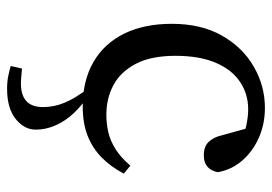

<svg xmlns="http://www.w3.org/2000/svg" viewBox="-130 -398 749 528"><g transform="rotate(90 244.0 -133.5)"><path d="M224 221Q203 221 187 217.5Q171 214 161 211L168 180Q180 181 190.5 182Q201 183 209 183Q241 183 257.5 168Q274 153 274 122Q274 92 262 63Q250 34 224 0H256V7Q283 27 300.5 49Q318 71 327 94.5Q336 118 336 142Q336 174 306.5 197.5Q277 221 224 221ZM272 13Q201 13 150 -16.5Q99 -46 72 -101Q45 -156 45 -232Q45 -313 77.5 -370Q110 -427 163 -457.5Q216 -488 276 -488Q321 -488 359 -471Q397 -454 422 -424.5Q447 -395 453 -358Q449 -339 437.5 -329.5Q426 -320 407 -320Q382 -320 369.5 -333.5Q357 -347 352 -368L328 -455L376 -417Q351 -431 326 -436.5Q301 -442 280 -442Q238 -442 204.5 -419.5Q171 -397 152 -352.5Q133 -308 133 -242Q133 -175 155 -133Q177 -91 213.5 -71.5Q250 -52 295 -52Q320 -52 343.5 -57.5Q367 -63 390 -77.5Q413 -92 435 -118L457 -100Q438 -64 412.5 -39Q387 -14 353 -0.5Q319 13 272 13Z"/></g></svg>

Font: Source Serif 4 Variable
Style: Regular
Weight: 400
Designer: Frank Grießhammer
Foundry: Adobe
Version: Version 4.005;hotconv 1.1.0;makeotfexe 2.6.0